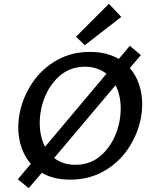

<svg xmlns="http://www.w3.org/2000/svg" viewBox="-20 -938 793 1010"><path d="M728 -390Q728 -349 719 -307Q701 -224 651.5 -152Q602 -80 524.5 -36.5Q447 7 350 7Q261 7 200 -29L131 52L74 5L142 -76Q110 -113 93 -162.5Q76 -212 76 -268Q76 -308 85 -350Q103 -433 152 -505Q201 -577 278.5 -621Q356 -665 453 -665Q541 -665 605 -628L663 -697L721 -648L663 -580Q695 -543 711.5 -494Q728 -445 728 -390ZM189 -292Q189 -219 217 -166L540 -550Q493 -587 427 -587Q338 -587 277.5 -523.5Q217 -460 197 -366Q189 -326 189 -292ZM615 -366Q615 -436 588 -490L265 -107Q310 -71 377 -71Q466 -71 526.5 -134.5Q587 -198 607 -292Q615 -332 615 -366ZM380 -745 553 -918 618 -849 426 -700Z"/></svg>

Font: Ysabeau Semibold
Style: Italic
Weight: 600
Italic angle: -12°
Designer: Christian Thalmann (Catharsis Fonts)
Version: Version 0.003